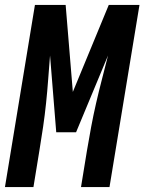

<svg xmlns="http://www.w3.org/2000/svg" viewBox="-37 -755 583 775"><path d="M-17 0 104 -735H228L257 -384L402 -735H526L405 0H290L314 -147Q322 -195 331 -243Q340 -291 351 -339Q362 -387 374.5 -435Q387 -483 399 -531L270 -221H190L165 -531Q161 -483 157.5 -435Q154 -387 149 -339Q144 -291 137 -243Q130 -195 122 -147L98 0Z"/></svg>

Font: Iosevka Term Curly XBd Obl
Style: Regular
Weight: 800
Italic angle: -9°
Designer: Belleve Invis
Foundry: Belleve Invis
Version: Version 32.3.0